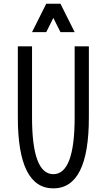

<svg xmlns="http://www.w3.org/2000/svg" viewBox="-20 -1036 587 1056"><path d="M78.1 -390.6V-781.2H156.2V-390.6Q156.2 -78.1 273.4 -78.1Q390.6 -78.1 390.6 -390.6V-781.2H468.8V-390.6Q468.8 0 273.4 0Q78.1 0 78.1 -390.6ZM156.2 -859.4 234.4 -1015.6H312.5L390.6 -859.4H312.5L273.4 -937.5L234.4 -859.4Z"/></svg>

Font: Luculent
Style: Regular
Weight: 400
Monospace: yes
Designer: Andrew Kensler
Version: Version 1.0.0-845fa02f9341